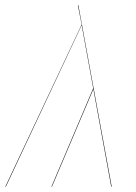

<svg xmlns="http://www.w3.org/2000/svg" viewBox="-21 -700 510 720"><path d="M397.9 0H396L329.1 -365.7L173.8 0H171.9L328.6 -369.1L285.2 -605.5L1 0H-1L285.2 -607.9L271 -680.2H272.9Z"/></svg>

Font: Fira Sans Compressed Two
Style: Italic
Weight: 100
Width: 3
Italic angle: -8°
Designer: Carrois Corporate & Edenspiekermann AG
Foundry: Carrois Corporate GbR & Edenspiekermann AG
Version: Version 4.203;PS 004.203;hotconv 1.0.88;makeotf.lib2.5.64775